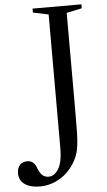

<svg xmlns="http://www.w3.org/2000/svg" viewBox="-195 -811 622 1112"><g transform="rotate(-5 116.5 -255.0)"><path d="M233 -155V-728L322 -747V-770H38V-747L128 -728V48C128 102 120.2 142.2 104.5 168.5C88.8 194.8 69.3 208 46 208C32.7 208 21 203.8 11 195.5C1 187.2 -7.7 173.3 -15 154C-20.3 138.7 -27.3 127.2 -36 119.5C-44.7 111.8 -56 108 -70 108C-88 108 -102.3 113.8 -113 125.5C-123.7 137.2 -129 153 -129 173C-129 200.3 -118.3 221.7 -97 237C-75.7 252.3 -46.3 260 -9 260C32.3 260 71.5 249 108.5 227C145.5 205 175.7 173 199 131C206.3 117.7 212.2 104.5 216.5 91.5C220.8 78.5 224.3 61.8 227 41.5C229.7 21.2 231.3 -4.3 232 -35C232.7 -65.7 233 -105.7 233 -155Z"/></g></svg>

Font: Libre Caslon Text
Style: Regular
Weight: 400
Designer: Pablo Impallari, Rodrigo Fuenzalida
Foundry: Pablo Impallari, Rodrigo Fuenzalida
Version: Version 1.000; ttfautohint (v0.93) -l 8 -r 50 -G 200 -x 14 -